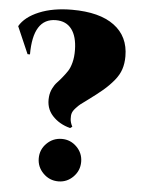

<svg xmlns="http://www.w3.org/2000/svg" viewBox="-52 -756 598 812"><g transform="rotate(5 246.5 -350.0)"><path d="M49.8 -510.3 0 -625Q22.9 -665 81.8 -689.5Q140.6 -713.9 221.2 -713.9Q338.4 -713.9 400.6 -667.7Q462.9 -621.6 462.9 -537.1Q462.9 -506.8 454.8 -482.2Q446.8 -457.5 426.8 -433.3Q406.7 -409.2 382.3 -388.4Q357.9 -367.7 315.9 -336.9Q298.8 -324.7 291.3 -318.8Q283.7 -313 272.2 -300.5Q260.7 -288.1 257.6 -278.1Q254.4 -268.1 255.4 -252.9Q256.3 -237.8 265.1 -221.2L256.3 -214.8Q209 -227.1 179.9 -259.3Q150.9 -291.5 155.8 -338.9Q157.7 -357.9 165.8 -374.3Q173.8 -390.6 184.1 -401.4Q194.3 -412.1 205.8 -426.3Q217.3 -440.4 226.8 -454.6Q236.3 -468.8 242.4 -492.4Q248.5 -516.1 248 -545.9Q247.1 -603 223.9 -633.5Q200.7 -664.1 157.2 -664.1Q60.1 -664.1 60.1 -510.3ZM226.1 14.2Q188.5 14.2 161.9 -12.5Q135.3 -39.1 135.3 -76.2Q135.3 -113.3 161.9 -139.6Q188.5 -166 226.1 -166Q262.7 -166 289.1 -139.6Q315.4 -113.3 315.4 -76.2Q315.4 -39.1 289.1 -12.5Q262.7 14.2 226.1 14.2Z"/></g></svg>

Font: Cinzel Black
Style: Regular
Weight: 900
Designer: Natanael Gama
Version: Version 1.001;PS 001.001;hotconv 1.0.56;makeotf.lib2.0.21325